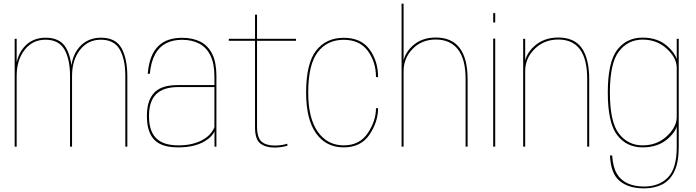

<svg xmlns="http://www.w3.org/2000/svg" viewBox="-20 -805 3820 1054"><path d="M60.5 0H71.5V-481V-592H60.5ZM364.5 0H375.5V-384.5Q375.5 -484 343.2 -541Q311 -598 230.5 -598Q156 -598 110.8 -545Q65.5 -492 65.5 -402L71.5 -388Q71.5 -475 115 -531Q158.5 -587 230 -587Q302.5 -587 333.5 -533.5Q364.5 -480 364.5 -386.5ZM668 0H679V-384.5Q679 -484 646.8 -541Q614.5 -598 534.5 -598Q460 -598 414.5 -545Q369 -492 369 -402L375.5 -388Q375.5 -475 419 -531Q462.5 -587 533.5 -587Q606.5 -587 637.2 -533.5Q668 -480 668 -386.5Z M957.5 4Q1007 4 1042.8 -5.2Q1078.5 -14.5 1102.5 -28.8Q1126.5 -43 1140 -58Q1153.5 -73 1157.5 -85V0H1168V-387Q1168 -462 1145.2 -508.2Q1122.5 -554.5 1080.2 -576Q1038 -597.5 979 -597.5Q938.5 -597.5 905.8 -586.5Q873 -575.5 849 -552Q825 -528.5 810.2 -491Q795.5 -453.5 791 -400H802.5Q809 -466 831.5 -507Q854 -548 891.2 -567.2Q928.5 -586.5 979 -586.5Q1034 -586.5 1073.8 -565.5Q1113.5 -544.5 1135.2 -500.2Q1157 -456 1157 -386V-338H954.5Q927.5 -338 902.2 -333.5Q877 -329 856 -318Q835 -307 819.5 -287.8Q804 -268.5 795.2 -239.2Q786.5 -210 786.5 -168.5Q786.5 -126 795.2 -96Q804 -66 819.5 -46.5Q835 -27 856.5 -16Q878 -5 903.5 -0.5Q929 4 957.5 4ZM958 -7Q926 -7 897.2 -14Q868.5 -21 846 -38.5Q823.5 -56 810.8 -87.5Q798 -119 798 -168.5Q798 -217 811.2 -248.2Q824.5 -279.5 847 -296.5Q869.5 -313.5 897.8 -320.2Q926 -327 956 -327H1157V-107Q1151 -90 1136.2 -72.2Q1121.5 -54.5 1097 -39.8Q1072.5 -25 1038 -16Q1003.5 -7 958 -7Z M1486 5Q1523.5 5 1557.5 -5V-16Q1524 -6 1488 -6Q1441.5 -6 1416.2 -27.2Q1391 -48.5 1391 -112V-581H1605V-592H1391V-724.5H1380V-592H1236V-581H1380V-106Q1380 -39.5 1409.2 -17.2Q1438.5 5 1486 5Z M1867 4Q1961.5 4 2008.5 -66.2Q2055.5 -136.5 2055.5 -211H2044Q2044 -141.5 1999 -74.2Q1954 -7 1867 -7Q1777.5 -7 1724.8 -81.2Q1672 -155.5 1672 -296.5Q1672 -450.5 1724 -518.5Q1776 -586.5 1867 -586.5Q1954.5 -586.5 1999.2 -525.5Q2044 -464.5 2044 -381.5H2055.5Q2055.5 -469.5 2008.8 -533.5Q1962 -597.5 1867 -597.5Q1770 -597.5 1715.2 -527Q1660.5 -456.5 1660.5 -296.5Q1660.5 -149.5 1715.2 -72.8Q1770 4 1867 4Z M2184.5 0H2195.5V-785H2184.5ZM2536 0H2547V-369Q2547 -483.5 2503.5 -541.2Q2460 -599 2372.5 -599Q2292 -599 2241.5 -550.2Q2191 -501.5 2191 -436.5L2195.5 -413.5Q2195.5 -486 2245.5 -537Q2295.5 -588 2372 -588Q2451.5 -588 2493.8 -534Q2536 -480 2536 -371Z M2687.5 0H2698.5V-593H2687.5ZM2687.5 -733V-681.5H2698.5V-733Z M2852 0H2863V-458V-592H2852ZM3203.5 0H3214.5V-369Q3214.5 -483.5 3173.5 -541.2Q3132.5 -599 3045 -599Q2964.5 -599 2911.5 -550.2Q2858.5 -501.5 2858.5 -436.5L2863 -413.5Q2863 -486 2915.5 -537Q2968 -588 3044.5 -588Q3124 -588 3163.8 -534Q3203.5 -480 3203.5 -371Z M3515 229Q3571.5 229 3614.2 208Q3657 187 3681.5 137Q3706 87 3706 3V-592H3695V-465V2Q3695 119.5 3646.5 169.2Q3598 219 3515 219Q3464.5 219 3426 201.8Q3387.5 184.5 3366.2 148.5Q3345 112.5 3340.5 48.5H3328.5Q3332.5 148 3381.8 188.5Q3431 229 3515 229ZM3507.5 4Q3592 4 3645.5 -42.8Q3699 -89.5 3699 -135.5L3695 -163Q3695 -108 3640.8 -57.5Q3586.5 -7 3508 -7Q3427.5 -7 3377.8 -71.2Q3328 -135.5 3328 -297Q3328 -459 3377.8 -523.2Q3427.5 -587.5 3508 -587.5Q3586.5 -587.5 3640.8 -537.2Q3695 -487 3695 -432L3698 -459Q3698 -502 3645 -550.2Q3592 -598.5 3507.5 -598.5Q3419.5 -598.5 3368 -531Q3316.5 -463.5 3316.5 -297Q3316.5 -131 3368 -63.5Q3419.5 4 3507.5 4Z"/></svg>

Font: Anybody UltraCondensed Thin Thin
Style: Regular
Weight: 250
Version: Version 1.111